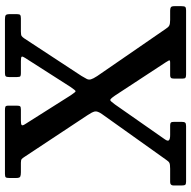

<svg xmlns="http://www.w3.org/2000/svg" viewBox="-18 -772 790 795"><g transform="rotate(-90 377.5 -375.0)"><path d="M6.5 -19V-52Q6.5 -66 20.5 -66H75.5Q93.5 -66 99.8 -69Q106 -72 112.5 -82L302 -348Q315.5 -367 312.8 -378.5Q310 -390 297 -409L126 -667.5Q120 -677 116 -680.5Q112 -684 100.5 -684H61Q48.5 -684 43 -686.8Q37.5 -689.5 37.5 -703.5V-731.5Q37.5 -743 40.2 -746.5Q43 -750 54.5 -750H318.5Q328.5 -750 332.8 -748Q337 -746 337 -736V-700.5Q337 -690.5 334.2 -687.2Q331.5 -684 321.5 -684H275Q260 -684 256.8 -680.8Q253.5 -677.5 259.5 -668L380 -477.5Q393.5 -457 397 -457.5Q400.5 -458 414.5 -478.5L535 -667Q541.5 -677 539.8 -680.5Q538 -684 522 -684H471Q463 -684 459.2 -686Q455.5 -688 455.5 -700V-733Q455.5 -743.5 458.8 -746.8Q462 -750 472 -750H694Q707 -750 711.5 -746.8Q716 -743.5 716 -729.5V-700.5Q716 -689.5 712.2 -686.8Q708.5 -684 698 -684H644Q630 -684 625.5 -681Q621 -678 615.5 -670L460 -433Q451.5 -419 447.5 -411Q443.5 -403 446 -394Q448.5 -385 459.5 -368L654.5 -85Q661.5 -73.5 668.5 -69.8Q675.5 -66 692 -66H730.5Q740 -66 744.5 -63Q749 -60 749 -48V-19.5Q749 -7.5 746 -3.8Q743 0 731.5 0H466.5Q456.5 0 452.8 -2.5Q449 -5 449 -15V-49.5Q449 -60 452.5 -63Q456 -66 462.5 -66H515.5Q527 -66 524.2 -71.2Q521.5 -76.5 517 -83.5L379 -294Q365 -314.5 360.2 -314Q355.5 -313.5 342 -294.5L198 -88.5Q189 -76 193.8 -71Q198.5 -66 215.5 -66H256Q263.5 -66 266.8 -63Q270 -60 270 -49V-19.5Q270 -8 266.8 -4Q263.5 0 252.5 0H22.5Q12 0 9.2 -3.8Q6.5 -7.5 6.5 -19Z"/></g></svg>

Font: Besley* Narrow Medium
Style: Regular
Weight: 500
Width: 4
Designer: Owen Earl
Foundry: indestructible type*
Version: Version 3.000; ttfautohint (v1.8.3)